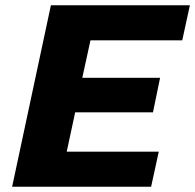

<svg xmlns="http://www.w3.org/2000/svg" viewBox="-20 -708 740 728"><path d="M26 0 173 -688H700L671 -555H323L292 -413H587L560 -282H265L233 -133H582L553 0Z"/></svg>

Font: Saira SemiExpanded
Style: Bold Italic
Weight: 700
Width: 6
Italic angle: -12°
Designer: Hector Gatti with collaboration of the Omnibus-Type team
Foundry: Omnibus-Type
Version: Version 1.101